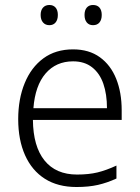

<svg xmlns="http://www.w3.org/2000/svg" viewBox="-20 -740 560 770"><path d="M273 -542Q337 -542 380.5 -510.5Q424 -479 446 -424Q468 -369 468 -298V-259H112Q113 -153 158.5 -96.5Q204 -40 289 -40Q336 -40 371 -48.5Q406 -57 447 -76V-24Q410 -7 373 1.5Q336 10 287 10Q212 10 160 -23Q108 -56 80.5 -117.5Q53 -179 53 -262Q53 -343 79 -406.5Q105 -470 154 -506Q203 -542 273 -542ZM273 -494Q205 -494 163 -445.5Q121 -397 114 -306H409Q409 -362 394.5 -404Q380 -446 349.5 -470Q319 -494 273 -494ZM143 -680Q143 -699 152.5 -709.5Q162 -720 178 -720Q194 -720 203 -709.5Q212 -699 212 -680Q212 -661 203 -650Q194 -639 178 -639Q162 -639 152.5 -650Q143 -661 143 -680ZM319 -680Q319 -699 328 -709.5Q337 -720 353 -720Q370 -720 379 -709.5Q388 -699 388 -680Q388 -661 379 -650Q370 -639 353 -639Q337 -639 328 -650Q319 -661 319 -680Z"/></svg>

Font: Noto Sans Display Light
Style: Regular
Weight: 300
Designer: Monotype Design Team
Foundry: Monotype Imaging Inc.
Version: Version 2.003